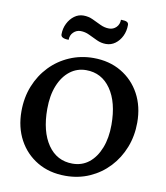

<svg xmlns="http://www.w3.org/2000/svg" viewBox="-96 -968 916 1059"><g transform="rotate(10 362.0 -438.5)"><path d="M342 12Q252 12 184.5 -28Q117 -68 79.5 -137.5Q42 -207 42 -297Q42 -374 68 -439Q94 -504 140.5 -552.5Q187 -601 249.5 -628Q312 -655 383 -655Q472 -655 539.5 -615Q607 -575 644.5 -505.5Q682 -436 682 -346Q682 -271 656.5 -206Q631 -141 585 -92Q539 -43 477 -15.5Q415 12 342 12ZM369 -61Q422 -61 461 -92Q500 -123 522 -179Q544 -235 544 -309Q544 -435 493 -508.5Q442 -582 355 -582Q304 -582 264.5 -551.5Q225 -521 202.5 -465.5Q180 -410 180 -334Q180 -208 230.5 -134.5Q281 -61 369 -61ZM287 -789Q264 -789 247 -772.5Q230 -756 230 -730Q186 -730 186 -753Q186 -786 200 -814Q214 -842 237 -859Q260 -876 288 -876Q316 -876 340.5 -864.5Q365 -853 389 -841.5Q413 -830 438 -830Q462 -830 478.5 -846.5Q495 -863 495 -889Q518 -889 528 -884Q538 -879 538 -867Q538 -833 524.5 -805Q511 -777 488 -760Q465 -743 436 -743Q409 -743 384.5 -754.5Q360 -766 336 -777.5Q312 -789 287 -789Z"/></g></svg>

Font: Petrona
Style: Bold
Weight: 700
Designer: Ringo R. Seeber
Foundry: Ringo R. Seeber
Version: Version 2.001; ttfautohint (v1.8.3)